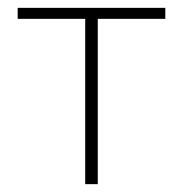

<svg xmlns="http://www.w3.org/2000/svg" viewBox="-20 -469 466 489"><path d="M401 -449V-421H229V0H197V-421H25V-449Z"/></svg>

Font: Poiret One
Style: Regular
Weight: 400
Designer: Denis Masharov
Foundry: Denis Masharov
Version: Version 1.001